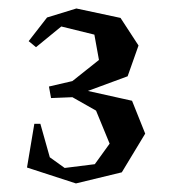

<svg xmlns="http://www.w3.org/2000/svg" viewBox="-20 -741 424 448"><path d="M64 -630.9 123 -679.2 200.2 -660.2 210.9 -601.1 148.9 -551.8 94.2 -539.1 99.1 -512.2 148.9 -514.2 204.1 -482.9 235.8 -405.8 201.2 -357.9 130.9 -349.1 96.2 -374 74.2 -452.1H60.1L43 -350.1L157.2 -313L264.2 -338.9L318.8 -429.2L288.1 -505.9L185.1 -528.8L277.8 -563L303.2 -634.8L261.2 -699.2L158.2 -721.2L89.8 -700.2L46.9 -645Z"/></svg>

Font: Ortica Angular Bold
Style: Regular
Weight: 700
Designer: Benedetta Bovani
Foundry: Collletttivo
Version: Version 2.000;Glyphs 3.1.2 (3151)